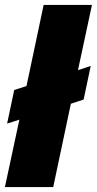

<svg xmlns="http://www.w3.org/2000/svg" viewBox="-25 -763 395 783"><path d="M-5 0 54 -275 4 -259 33 -396 83 -412 153 -743H350L293 -477L345 -494L316 -357L264 -340L192 0Z"/></svg>

Font: Saira Semi Condensed Black
Style: Italic
Weight: 900
Width: 4
Italic angle: -12°
Designer: Hector Gatti with collaboration of the Omnibus-Type team
Foundry: Omnibus-Type
Version: Version 1.001; ttfautohint (v1.8)